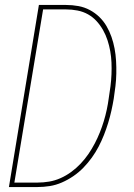

<svg xmlns="http://www.w3.org/2000/svg" viewBox="-20 -755 540 775"><path d="M16 0 137 -735H246Q272 -735 296.5 -730.5Q321 -726 342.5 -714.5Q364 -703 381 -686.5Q398 -670 410 -649.5Q422 -629 430 -606Q438 -583 442.5 -559Q447 -535 448.5 -509.5Q450 -484 449.5 -458.5Q449 -433 446 -407.5Q443 -382 439 -356Q435 -332 429.5 -307.5Q424 -283 416.5 -258.5Q409 -234 399.5 -210Q390 -186 378 -163Q366 -140 350.5 -118.5Q335 -97 316.5 -78Q298 -59 276 -44Q254 -29 230 -18.5Q206 -8 181 -4Q156 0 131 0ZM38 -18H131Q155 -18 178.5 -22Q202 -26 224.5 -36Q247 -46 267.5 -61Q288 -76 305.5 -94.5Q323 -113 337 -133.5Q351 -154 362.5 -176Q374 -198 383 -220.5Q392 -243 399 -266Q406 -289 411 -312.5Q416 -336 419 -359Q423 -383 426 -407Q429 -431 430 -455Q431 -479 430 -502.5Q429 -526 425 -548.5Q421 -571 414 -592.5Q407 -614 396 -633.5Q385 -653 370 -669.5Q355 -686 335.5 -697Q316 -708 293 -712.5Q270 -717 246 -717H154Z"/></svg>

Font: Iosevka SS04 Thin Oblique
Style: Regular
Weight: 100
Italic angle: -9°
Monospace: yes
Designer: Belleve Invis
Foundry: Belleve Invis
Version: Version 19.0.0; ttfautohint (v1.8.4)